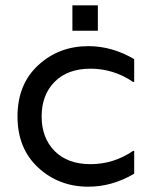

<svg xmlns="http://www.w3.org/2000/svg" viewBox="-20 -694 576 724"><path d="M482 -385Q408 -435 321.5 -435Q235 -435 186 -385.5Q137 -336 137 -255Q137 -174 186 -124.5Q235 -75 321.5 -75Q408 -75 482 -125H486V-39Q403 10 313 10Q202 10 124 -62Q46 -134 46 -255Q46 -376 124 -448Q202 -520 313 -520Q403 -520 486 -471V-385ZM253 -578V-674H349V-578Z"/></svg>

Font: Varela
Style: Regular
Weight: 400
Designer: Joe Prince
Foundry: Joe Prince
Version: Version 1.000